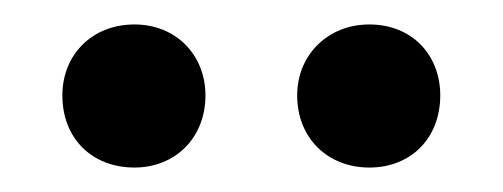

<svg xmlns="http://www.w3.org/2000/svg" viewBox="-20 -741 411 157"><path d="M90 -604C123 -604 148 -628 148 -663C148 -696 124 -721 90 -721C55 -721 31 -696 31 -663C31 -628 55 -604 90 -604ZM282 -604C316 -604 340 -628 340 -663C340 -696 317 -721 282 -721C248 -721 223 -696 223 -663C223 -628 248 -604 282 -604Z"/></svg>

Font: Arthouse Owned Medium
Style: Regular
Weight: 500
Designer: Jeremy Tribby
Foundry: Tribby Type
Version: Version 1.000;PS 001.000;hotconv 1.0.88;makeotf.lib2.5.64775